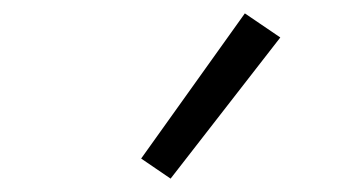

<svg xmlns="http://www.w3.org/2000/svg" viewBox="-20 -815 540 287"><path d="M235 -548 191 -578 346 -795 399 -759Z"/></svg>

Font: Iosevka SS18 Light
Style: Regular
Weight: 300
Monospace: yes
Designer: Belleve Invis
Foundry: Belleve Invis
Version: Version 25.1.1; ttfautohint (v1.8.4)